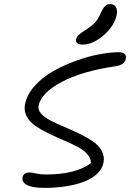

<svg xmlns="http://www.w3.org/2000/svg" viewBox="-20 -978 639 944"><path d="M387.2 -758.8Q369.1 -758.8 360.4 -765.6Q351.6 -772.5 354 -784.2Q356.9 -797.4 366.7 -806.4Q376.5 -815.4 402.8 -832Q433.6 -852.1 447.8 -867.9Q461.9 -883.8 475.1 -913.1Q486.8 -939 497.1 -948.5Q507.3 -958 520 -958Q541.5 -958 549.8 -942.9Q558.1 -927.7 554.2 -907.2Q542.5 -849.6 489.3 -804.2Q436 -758.8 387.2 -758.8ZM198.2 -54.2Q140.6 -54.2 113.5 -68.1Q86.4 -82 90.8 -105Q95.2 -129.9 125 -129.9Q136.7 -129.9 158.2 -125Q179.7 -120.1 205.1 -120.1Q352.1 -120.1 426.8 -175.8Q427.7 -199.7 408.9 -220.5Q390.1 -241.2 359.4 -257.1Q328.6 -272.9 291.7 -288.8Q254.9 -304.7 218.8 -322Q182.6 -339.4 154.1 -358.9Q125.5 -378.4 111.1 -405.8Q96.7 -433.1 103 -465.8Q112.8 -514.2 151.6 -556.9Q190.4 -599.6 242.7 -628.9Q294.9 -658.2 355 -679.7Q415 -701.2 468.5 -711.2Q522 -721.2 562 -721.2Q583.5 -721.2 592.8 -712.6Q602.1 -704.1 598.1 -688Q593.8 -658.7 545.9 -651.9Q381.8 -627.9 282.2 -574.5Q182.6 -521 169.9 -459Q165.5 -438 182.4 -419.2Q199.2 -400.4 229.2 -385Q259.3 -369.6 296.1 -354.2Q333 -338.9 369.6 -321Q406.2 -303.2 435.3 -283.7Q464.4 -264.2 479.7 -236.8Q495.1 -209.5 488.8 -178.2Q482.4 -146 455.1 -121.3Q427.7 -96.7 386.7 -82.3Q345.7 -67.9 298.3 -61Q251 -54.2 198.2 -54.2Z"/></svg>

Font: Shantell Sans Irregular Bouncy
Style: Italic
Weight: 300
Italic angle: -11.31°
Designer: Stephen Nixon, Anya Danilova, Shantell Martin
Foundry: Arrow Type
Version: Version 1.006;[9816181b4]